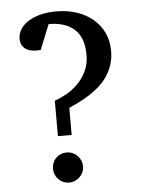

<svg xmlns="http://www.w3.org/2000/svg" viewBox="-51 -729 588 782"><g transform="rotate(-5 243.0 -337.5)"><path d="M417 -507.8Q417 -476.1 408.2 -450Q399.4 -423.8 384.8 -402.6Q370.1 -381.3 350.8 -364.5Q331.5 -347.7 310.5 -334.2Q289.6 -320.8 267.8 -310.1Q246.1 -299.3 227.1 -291V-180.2H170.9V-325.2Q194.3 -333 220 -347.4Q245.6 -361.8 266.8 -383.3Q288.1 -404.8 302 -433.8Q315.9 -462.9 315.9 -500Q315.9 -569.8 278.8 -604Q241.7 -638.2 172.9 -638.2L131.8 -536.1Q127.4 -535.6 124 -535.6Q121.1 -535.2 118.7 -535.2H115.2Q101.6 -535.2 89.6 -538.1Q77.6 -541 68.8 -547.6Q60.1 -554.2 54.9 -564.5Q49.8 -574.7 49.8 -588.9Q49.8 -606.4 59.3 -624Q68.8 -641.6 88.6 -655.5Q108.4 -669.4 138.2 -678.2Q168 -687 209 -687Q253.4 -687 291.5 -674.3Q329.6 -661.6 357.4 -638.4Q385.3 -615.2 401.1 -582Q417 -548.8 417 -507.8ZM262.2 -48.8Q262.2 -36.1 257.3 -25.1Q252.4 -14.2 243.9 -5.9Q235.4 2.4 224.1 7.3Q212.9 12.2 200.2 12.2Q187.5 12.2 176.3 7.3Q165 2.4 156.7 -6.1Q148.4 -14.6 143.8 -25.9Q139.2 -37.1 139.2 -49.8Q139.2 -62.5 143.8 -73.7Q148.4 -85 156.7 -93.3Q165 -101.6 176.3 -106.2Q187.5 -110.8 200.2 -110.8Q213.4 -110.8 224.6 -106Q235.8 -101.1 244.1 -92.5Q252.4 -84 257.3 -72.8Q262.2 -61.5 262.2 -48.8Z"/></g></svg>

Font: BabelStone Ogham Bound
Style: Italic
Weight: 400
Italic angle: -30°
Designer: Andrew West
Foundry: BabelStone
Version: Version 2.02 March 14, 2022